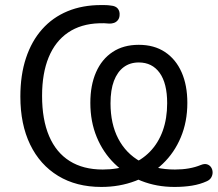

<svg xmlns="http://www.w3.org/2000/svg" viewBox="-20 -734 865 763"><path d="M382.5 8.9Q283.3 8.9 211 -35.1Q138.7 -79.1 99.8 -159.6Q60.9 -240.1 60.9 -350.1Q60.9 -436.1 83.3 -503.5Q105.7 -571 147.6 -618Q189.4 -664.9 248.5 -689.4Q307.6 -713.9 381.9 -713.9Q391.6 -713.9 401.3 -713.7Q411 -713.4 420.5 -711.9Q439.6 -710.4 448.2 -699.7Q456.7 -688.9 455.2 -673.3Q454.6 -661.7 448.3 -653.9Q442 -646.1 433 -643Q423.9 -639.8 413.6 -640.3Q404 -641.4 393.3 -641.7Q382.5 -641.9 373.9 -641.5Q301.3 -639.1 250.6 -604.7Q199.8 -570.2 173.5 -506.5Q147.2 -442.7 147.2 -353Q147.2 -258.5 175.2 -193.1Q203.1 -127.7 257 -94Q310.8 -60.3 388.2 -60.3Q447.7 -60.3 494.9 -78.5Q542.1 -96.7 575.6 -131Q609 -165.3 626.7 -214.1Q644.3 -263 644.3 -323.8Q644.3 -402.9 614.5 -444.4Q584.6 -485.8 531.5 -485.8Q496.6 -485.8 471.5 -467.1Q446.5 -448.4 432.8 -412.6Q419.2 -376.7 419.2 -323.8Q419.2 -241.9 449.9 -183Q480.7 -124 538 -92.1Q595.3 -60.3 675.3 -60.3Q704.6 -60.3 730.4 -64.8Q756.2 -69.3 778.2 -78.4Q792.9 -84.3 803.1 -80.9Q813.4 -77.5 819 -69Q824.6 -60.5 824.9 -49.5Q825.1 -38.6 819.5 -28.8Q813.9 -19.1 801.7 -13.7Q775.3 -1.6 743.1 3.7Q710.9 8.9 672.9 8.9Q602.5 8.9 541.7 -15.1Q480.9 -39.2 435.3 -83.5Q389.8 -127.8 364.4 -189.3Q339 -250.8 339 -325.2Q339 -395.3 361.7 -447Q384.3 -498.7 427.4 -527.3Q470.4 -555.9 531.5 -555.9Q592.6 -555.9 635.6 -527.3Q678.7 -498.7 701.6 -447Q724.5 -395.3 724.5 -325.2Q724.5 -250.4 698.6 -188.6Q672.8 -126.8 626.5 -82.8Q580.3 -38.7 517.8 -14.9Q455.3 8.9 382.5 8.9Z"/></svg>

Font: Nunito ExtraLight
Style: Regular
Weight: 200
Designer: Vernon Adams
Foundry: Vernon Adams
Version: Version 3.602